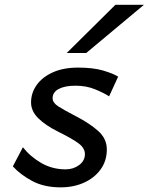

<svg xmlns="http://www.w3.org/2000/svg" viewBox="-20 -786 633 818"><path d="M483.4 -459.5 444.8 -375.5Q423.8 -389.6 385.7 -405.3Q347.7 -420.9 302.2 -420.9Q256.3 -420.9 230.2 -407Q204.1 -393.1 204.1 -367.7Q204.1 -348.6 227.5 -333.3Q251 -317.9 305.7 -289.6Q359.9 -261.7 397.5 -228.8Q435.1 -195.8 435.1 -149.4Q435.1 -100.6 408.7 -64.2Q382.3 -27.8 337.9 -7.8Q293.5 12.2 238.3 12.2Q168 12.2 117.7 -14.6Q67.4 -41.5 34.7 -77.1L77.6 -158.7Q108.9 -118.7 155.8 -91.6Q202.6 -64.5 259.8 -64.5Q292.5 -64.5 317.1 -82.8Q341.8 -101.1 341.8 -129.4Q341.8 -154.3 316.2 -174.1Q290.5 -193.8 227.5 -225.1Q174.3 -251.5 143.3 -282Q112.3 -312.5 112.3 -349.6Q112.3 -390.1 136.2 -423.8Q160.2 -457.5 205.1 -477.8Q250 -498 312.5 -498Q376.5 -498 418.9 -485.6Q461.4 -473.1 483.4 -459.5ZM471.7 -765.6H593.3L347.2 -560.1H264.2Z"/></svg>

Font: Andika
Style: Italic
Weight: 400
Italic angle: -14°
Designer: Victor Gaultney, Annie Olsen, Julie Remington, Don Collingsworth, Eric Hays, Becca Hirsbrunner
Foundry: SIL International
Version: Version 6.101